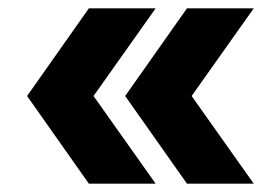

<svg xmlns="http://www.w3.org/2000/svg" viewBox="-20 -480 672 460"><path d="M427.9 -40 279.9 -250 427.9 -460H587.9L439.1 -250L587.9 -40ZM192.9 -40 44.9 -250 192.9 -460H352.9L204.1 -250L352.9 -40Z"/></svg>

Font: Atkinson Hyperlegible Mono ExtraLight
Style: Regular
Weight: 200
Monospace: yes
Designer: Elliott Scott, Megan Eiswerth, Linus Boman, Theodore Petrosky, Letters from Sweden
Foundry: Applied Design Works, Letters from Sweden
Version: Version 2.001